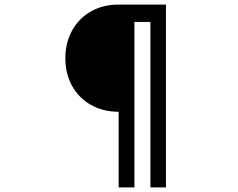

<svg xmlns="http://www.w3.org/2000/svg" viewBox="-20 -774 1040 840"><path d="M499 46H568V-678H638V46H706V-754H499Q431 -754 378 -724Q325 -694 295.5 -640.5Q266 -587 266 -519Q266 -451 295.5 -398Q325 -345 378 -315Q431 -285 499 -285Z"/></svg>

Font: SUITE SemiBold
Style: Regular
Weight: 600
Designer: Sun
Foundry: Sun
Version: Version 2.040